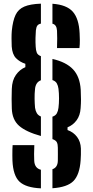

<svg xmlns="http://www.w3.org/2000/svg" viewBox="-20 -820 506 1049"><path d="M203.5 -77Q122 -99.5 84.2 -132.8Q46.5 -166 44.5 -227.5Q42.5 -277 44.5 -334Q46 -381 66.8 -410.5Q87.5 -440 118.5 -453V-471.5Q88 -481.5 67.5 -502.2Q47 -523 44 -566Q43 -585.5 43 -610Q43 -634.5 44.5 -652Q50 -707 65 -738.5Q80 -770 112.8 -784Q145.5 -798 203.5 -800V-691Q189.5 -688 183.8 -679.8Q178 -671.5 176 -653.5Q174.5 -639.5 174 -613.5Q173.5 -587.5 175 -565Q176 -545.5 180.8 -532.8Q185.5 -520 203.5 -513V-381.5Q188 -375.5 180.5 -363.2Q173 -351 171.5 -335Q168.5 -307.5 169 -280.2Q169.5 -253 171.5 -231Q174 -214 181.2 -201.8Q188.5 -189.5 203.5 -183.5ZM291.5 -557.5Q292.5 -580.5 292.5 -609.5Q292.5 -638.5 291.5 -652.5Q289.5 -685.5 266.5 -690.5V-799.5Q344.5 -794 378 -755.8Q411.5 -717.5 415 -638Q416 -625 416.2 -601.2Q416.5 -577.5 414 -557.5ZM266.5 208.5V104.5Q295.5 95 296 57Q296 39 296.2 22Q296.5 5 296 -13Q296 -31 290.8 -42.2Q285.5 -53.5 266.5 -60V-182.5Q283.5 -188 290.5 -200.8Q297.5 -213.5 299.5 -231Q302.5 -254 302.5 -282.5Q302.5 -311 299.5 -335Q297.5 -351.5 290.5 -364.2Q283.5 -377 266.5 -382.5V-498Q341.5 -481 379 -441.2Q416.5 -401.5 421 -330Q422.5 -296 422.5 -276Q422.5 -256 420.5 -229Q418 -189 398.2 -162.5Q378.5 -136 349 -124.5V-109.5Q381.5 -98 401 -72Q420.5 -46 422 -8.5Q422.5 6.5 422 25Q421.5 43.5 420.5 56.5Q415 134.5 381.5 168.8Q348 203 266.5 208.5ZM203.5 209Q122 205.5 86.8 172.8Q51.5 140 48 57Q47.5 46 47.5 28.5Q47.5 11 47.8 -5Q48 -21 49 -27H167.5Q166 5.5 166.2 21.5Q166.5 37.5 167 58Q169 99 203.5 107.5Z"/></svg>

Font: Big Shoulders Stencil Text ExtraBold
Style: Regular
Weight: 800
Designer: Patric King
Foundry: XO Type Co
Version: Version 1.000